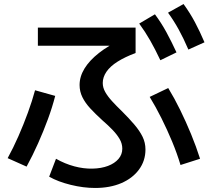

<svg xmlns="http://www.w3.org/2000/svg" viewBox="-20 -875 1040 953"><path d="M452 58Q394 58 331 42.5Q268 27 224 2L258 -87Q302 -62 348.5 -49.5Q395 -37 439 -38Q483 -39 516 -51.5Q549 -64 568 -86Q587 -108 587 -137Q587 -162 574 -184.5Q561 -207 539 -230Q517 -253 488 -278Q454 -309 428.5 -336.5Q403 -364 389 -392.5Q375 -421 375 -453Q375 -495 399.5 -535Q424 -575 471 -612Q518 -649 587 -681L605 -648H168V-738H653V-612Q600 -592 563.5 -569Q527 -546 508.5 -519Q490 -492 490 -463Q490 -440 502.5 -418Q515 -396 536.5 -372.5Q558 -349 586 -322Q621 -287 647 -256.5Q673 -226 687.5 -196.5Q702 -167 702 -133Q702 -77 670 -33.5Q638 10 582 34Q526 58 452 58ZM18 -90Q46 -141 71.5 -199Q97 -257 118.5 -316Q140 -375 154 -427L254 -399Q240 -344 218 -284Q196 -224 169 -163.5Q142 -103 112 -48ZM876 -56Q859 -113 834.5 -172Q810 -231 781.5 -288Q753 -345 723 -394L815 -438Q845 -389 874 -330Q903 -271 928.5 -209Q954 -147 973 -87ZM776 -576Q750 -631 725.5 -674Q701 -717 671 -758L749 -804Q781 -761 806 -715Q831 -669 856 -615ZM915 -629Q891 -685 867 -728.5Q843 -772 814 -812L891 -855Q923 -811 947.5 -765Q972 -719 995 -665Z"/></svg>

Font: M PLUS 1 Thin Medium
Style: Regular
Weight: 500
Version: Version 1.001